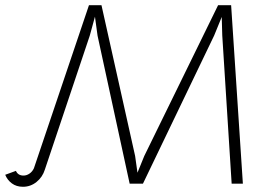

<svg xmlns="http://www.w3.org/2000/svg" viewBox="-34 -705 1051 736"><path d="M-14 -35 27 -50Q35 -32 56 -32Q68 -32 79 -39.5Q90 -47 96 -60L307 -685H355L484 -107L493 -43L519 -107L802 -685H852L897 -1H854L818 -569L816 -640L787 -569L514 -1H463L340 -568L330 -641L310 -568L138 -55Q129 -26 106 -7.5Q83 11 54 11Q29 11 11.5 -2Q-6 -15 -14 -35Z"/></svg>

Font: Bellota Light
Style: Italic
Weight: 300
Italic angle: -7.5°
Designer: Kemie Guaida
Foundry: Kemie Guaida
Version: Version 4.001